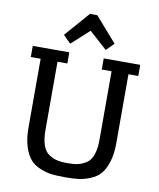

<svg xmlns="http://www.w3.org/2000/svg" viewBox="-104 -1059 953 1154"><g transform="rotate(10 373.0 -482.5)"><path d="M45 -662H105V-241Q105 -174 120.5 -126Q136 -78 159 -51.5Q182 -25 219.5 -9.5Q257 6 291 10Q325 14 372 14Q420 14 454 10Q488 6 526 -9.5Q564 -25 587 -51.5Q610 -78 625.5 -126Q641 -174 641 -241V-662H701V-730H478V-662H538V-246Q538 -190 525.5 -153.5Q513 -117 488 -100.5Q463 -84 437 -78Q411 -72 372 -72Q334 -72 308.5 -78Q283 -84 258 -100.5Q233 -117 220.5 -153.5Q208 -190 208 -246V-662H268V-730H45ZM264 -782 372 -880 481 -782 527 -828 395 -979H350L218 -828Z"/></g></svg>

Font: Glegoo
Style: Bold
Weight: 700
Version: Version 2.0.1; ttfautohint (v0.9) -r 48 -G 60